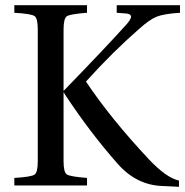

<svg xmlns="http://www.w3.org/2000/svg" viewBox="-20 -712 711 737"><path d="M35 0V-29Q101 -33 113 -42Q125 -51 125 -93V-599Q125 -641 113 -650Q101 -659 35 -663V-692H314V-663Q249 -658 236.5 -649.5Q224 -641 224 -599V-363Q389 -533 467 -620Q483 -639 483 -648Q483 -658 466 -660L428 -663V-692H671V-663Q609 -659 581.5 -648Q554 -637 514 -601Q414 -514 310 -399Q404 -258 551 -101Q619 -29 667 -19V5L604 2Q504 -1 431 -84Q325 -204 227 -353L226 -357H224V-93Q224 -51 236.5 -42.5Q249 -34 314 -29V0Z"/></svg>

Font: Heuristica
Style: Regular
Weight: 400
Version: Version 1.0.1 ; ttfautohint (v1.4.1)